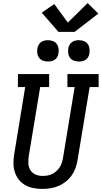

<svg xmlns="http://www.w3.org/2000/svg" viewBox="-20 -1214 658 1242"><path d="M254 8Q224 8 195.5 2.5Q167 -3 142.5 -17Q118 -31 101 -53Q84 -75 75.5 -102Q67 -129 67 -158.5Q67 -188 72 -217L143 -651H96V-735H298V-651H240L166 -204Q162 -180 163.5 -156Q165 -132 177 -113Q189 -94 210 -85Q231 -76 255 -76Q255 -76 255.5 -76Q256 -76 256 -76Q271 -76 286.5 -78.5Q302 -81 316.5 -88Q331 -95 343.5 -106Q356 -117 365 -130.5Q374 -144 379 -159Q384 -174 387 -189L463 -651H416V-735H618V-651H560L481 -175Q477 -150 467.5 -124.5Q458 -99 442 -77Q426 -55 404 -38Q382 -21 357 -10.5Q332 0 305.5 4Q279 8 254 8ZM490 -816Q474 -816 458.5 -821.5Q443 -827 433.5 -839.5Q424 -852 421.5 -868.5Q419 -885 422 -902Q424 -913 430 -924Q436 -935 446 -942Q456 -949 467.5 -951.5Q479 -954 490 -954Q507 -954 522 -948.5Q537 -943 546.5 -930.5Q556 -918 558.5 -901.5Q561 -885 558 -868Q557 -857 551 -846Q545 -835 535 -828Q525 -821 513.5 -818.5Q502 -816 490 -816ZM290 -816Q274 -816 258.5 -821.5Q243 -827 233.5 -839.5Q224 -852 221.5 -868.5Q219 -885 222 -902Q224 -913 230 -924Q236 -935 246 -942Q256 -949 267.5 -951.5Q279 -954 290 -954Q307 -954 322 -948.5Q337 -943 346.5 -930.5Q356 -918 358.5 -901.5Q361 -885 358 -868Q357 -857 351 -846Q345 -835 335 -828Q325 -821 313.5 -818.5Q302 -816 290 -816ZM358 -1008 250 -1132 331 -1188 419 -1068 547 -1194 616 -1126 463 -1008Z"/></svg>

Font: Iosevka Slab Medium Extended
Style: Italic
Weight: 500
Width: 7
Italic angle: -9°
Monospace: yes
Designer: Belleve Invis
Foundry: Belleve Invis
Version: Version 11.1.0; ttfautohint (v1.8.3)